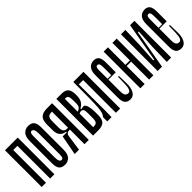

<svg xmlns="http://www.w3.org/2000/svg" viewBox="126 -1566 2466 2466"><g transform="rotate(-45 1359.0 -333.5)"><path d="M192.2 -666.7V0H270V-666.7ZM38.9 -666.7V0H116.7V-666.7ZM61.1 -666.7V-594.4H253.3V-666.7Z M455.6 -602.2Q425.6 -602.2 425.6 -538.9V-156.7Q425.6 -102.2 436.7 -83.3Q447.8 -64.4 468.9 -64.4Q498.9 -64.4 498.9 -127.8V-510Q498.9 -602.2 455.6 -602.2ZM455.6 11.1Q401.1 11.1 374.4 -18.9Q347.8 -48.9 347.8 -118.9V-527.8Q347.8 -604.4 381.7 -641.1Q415.6 -677.8 468.9 -677.8Q523.3 -677.8 550 -647.8Q576.7 -617.8 576.7 -547.8V-138.9Q576.7 -62.2 542.8 -25.6Q508.9 11.1 455.6 11.1Z M816.7 0V-666.7H894.4V0ZM795.6 -298.9H854.4L853.3 -278.9H791.1Q654.4 -278.9 654.4 -416.7V-526.7Q654.4 -601.1 690.6 -633.9Q726.7 -666.7 800 -666.7H854.4V-591.1H807.8Q765.6 -591.1 748.9 -571.7Q732.2 -552.2 732.2 -498.9V-383.3Q732.2 -298.9 795.6 -298.9ZM762.2 -268.9 763.3 -286.7 820 -282.2V-266.7Q754.4 -267.8 747.8 -217.8L716.7 0H637.8L688.9 -268.9Z M972.2 -666.7H1050V0H972.2ZM1012.2 -340 1071.1 -365.6Q1112.2 -383.3 1112.2 -438.9V-498.9Q1112.2 -553.3 1101.1 -572.2Q1090 -591.1 1058.9 -591.1H1012.2V-666.7H1066.7Q1133.3 -666.7 1161.1 -634.4Q1188.9 -602.2 1188.9 -526.7V-516.7Q1188.9 -446.7 1161.1 -408.9Q1133.3 -371.1 1075.6 -346.7L1020 -323.3ZM1047.8 -320 1046.7 -348.9 1103.3 -361.1V-347.8L1161.1 -354.4Q1205.6 -322.2 1205.6 -190V-140Q1205.6 -64.4 1173.3 -32.2Q1141.1 0 1066.7 0H1012.2V-75.6H1058.9Q1100 -75.6 1114.4 -94.4Q1128.9 -113.3 1128.9 -167.8V-258.9Q1128.9 -298.9 1118.9 -315.6Q1108.9 -332.2 1081.1 -332.2Q1065.6 -332.2 1047.8 -320Z M1230 -80V0H1307.8Q1310 -56.7 1310 -124.4Q1310 -192.2 1308.9 -349.4Q1307.8 -506.7 1307.8 -666.7H1280Q1280 -310 1272.2 -207.2Q1264.4 -104.4 1230 -80ZM1386.7 -666.7V0H1464.4V-666.7ZM1288.9 -666.7V-594.4H1404.4V-666.7Z M1686.7 -368.9V-510Q1686.7 -566.7 1678.9 -584.4Q1671.1 -602.2 1652.2 -602.2Q1633.3 -602.2 1626.7 -586.7Q1620 -571.1 1620 -537.8V-156.7Q1620 -102.2 1636.1 -83.3Q1652.2 -64.4 1680 -64.4Q1726.7 -64.4 1730 -177.8L1733.3 -307.8H1748.9L1752.2 -174.4Q1754.4 -92.2 1726.7 -40.6Q1698.9 11.1 1644.4 11.1Q1592.2 11.1 1567.2 -18.9Q1542.2 -48.9 1542.2 -118.9V-526.7Q1542.2 -604.4 1574.4 -641.1Q1606.7 -677.8 1660 -677.8Q1707.8 -677.8 1730.6 -647.2Q1753.3 -616.7 1753.3 -546.7V-368.9ZM1731.1 -368.9H1593.3V-384.4H1731.1Z M1831.1 -666.7H1908.9V0H1831.1ZM1990 -666.7H2067.8V0H1990ZM2007.8 -326.7H1883.3V-348.9H2007.8Z M2193.3 0 2311.1 -666.7H2341.1L2224.4 0ZM2314.4 -530 2323.3 -666.7H2390V0H2311.1L2317.8 -273.3L2333.3 -530ZM2221.1 -136.7 2212.2 0H2145.6V-666.7H2225.6L2217.8 -393.3L2202.2 -136.7Z M2612.2 -368.9V-510Q2612.2 -566.7 2604.4 -584.4Q2596.7 -602.2 2577.8 -602.2Q2558.9 -602.2 2552.2 -586.7Q2545.6 -571.1 2545.6 -537.8V-156.7Q2545.6 -102.2 2561.7 -83.3Q2577.8 -64.4 2605.6 -64.4Q2652.2 -64.4 2655.6 -177.8L2658.9 -307.8H2674.4L2677.8 -174.4Q2680 -92.2 2652.2 -40.6Q2624.4 11.1 2570 11.1Q2517.8 11.1 2492.8 -18.9Q2467.8 -48.9 2467.8 -118.9V-526.7Q2467.8 -604.4 2500 -641.1Q2532.2 -677.8 2585.6 -677.8Q2633.3 -677.8 2656.1 -647.2Q2678.9 -616.7 2678.9 -546.7V-368.9ZM2656.7 -368.9H2518.9V-384.4H2656.7Z"/></g></svg>

Font: Le Murmure
Style: Regular
Weight: 600
Width: 2
Designer: Jeremy Landes, Alexander Slobzheninov (Cyrillic)
Foundry: Velvetyne Type Foundry
Version: Version 1.0